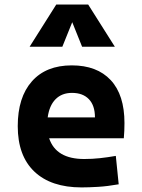

<svg xmlns="http://www.w3.org/2000/svg" viewBox="-20 -815 626 845"><path d="M338.9 9.8Q204.6 9.8 131.3 -59.8Q58.1 -129.4 58.1 -259.8Q58.1 -386.7 120.4 -457Q182.6 -527.3 295.9 -527.3Q406.7 -527.3 467.3 -462.4Q527.8 -397.5 527.8 -273.4Q527.8 -238.3 524.9 -206.5H196.3Q226.6 -115.2 350.6 -115.2Q385.7 -115.2 419.9 -118.9Q454.1 -122.6 489.7 -128.9L502.4 -3.9Q452.6 4.9 411.6 7.3Q370.6 9.8 338.9 9.8ZM296.9 -406.2Q252 -406.2 224.4 -378.2Q196.8 -350.1 189.9 -298.3H397.9Q397.9 -350.6 371.3 -378.4Q344.7 -406.2 296.9 -406.2ZM110.4 -609.4 227.5 -794.9H368.2L485.4 -609.4H341.3L297.9 -717.3L254.4 -609.4Z"/></svg>

Font: Caskaydia Cove
Style: Bold
Weight: 700
Monospace: yes
Designer: Aaron Bell
Foundry: Saja Typeworks
Version: Version 4.300; ttfautohint (v1.8.3)